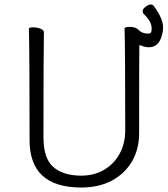

<svg xmlns="http://www.w3.org/2000/svg" viewBox="-20 -824 750 857"><path d="M343 13Q112 13 112 -198Q112 -586 109 -695Q109 -702 127 -702Q145 -702 160.5 -696Q176 -690 176 -680Q174 -584 174 -210Q174 -117 218 -78.5Q262 -40 343 -40Q400 -40 444.5 -66Q489 -92 514 -138Q539 -184 539 -242Q539 -595 536 -697Q536 -704 560 -704Q584 -704 597 -692Q613 -674 641 -674Q643 -674 650 -675.5Q657 -677 657 -697Q657 -729 620 -763Q617 -767 617 -775.5Q617 -784 630 -794Q643 -804 653 -804Q663 -804 669 -794Q708 -740 708 -701Q708 -685 703 -667Q689 -613 644 -613Q628 -613 602 -623Q601 -594 601 -230Q601 -157 568.5 -102.5Q536 -48 478.5 -17.5Q421 13 343 13Z"/></svg>

Font: ToneOZ-Pinyin-WenKai-Light
Style: Light
Weight: 300
Designer: Fontworks Inc.
Foundry: ToneOZ
Version: Version 0.240331